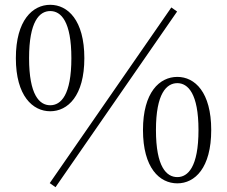

<svg xmlns="http://www.w3.org/2000/svg" viewBox="-20 -753 946 799"><path d="M189 -290C262 -290 331 -354 331 -511C331 -669 262 -733 189 -733C116 -733 46 -669 46 -511C46 -354 116 -290 189 -290ZM189 -315C144 -315 101 -358 101 -511C101 -664 144 -707 189 -707C234 -707 277 -664 277 -511C277 -358 234 -315 189 -315ZM718 10C791 10 859 -54 859 -212C859 -369 791 -433 718 -433C644 -433 575 -369 575 -212C575 -54 644 10 718 10ZM718 -16C673 -16 629 -58 629 -212C629 -364 673 -407 718 -407C762 -407 806 -364 806 -212C806 -58 762 -16 718 -16ZM211 26 717 -705 693 -722 187 9Z"/></svg>

Font: Noto Serif TC ExtraLight
Style: Regular
Weight: 200
Designer: Ryoko NISHIZUKA 西塚涼子 (kana & ideographs); Frank Grießhammer (Latin, Greek & Cyrillic); Wenlong ZHANG 张文龙 (bopomofo); San
Foundry: Adobe
Version: Version 2.001;hotconv 1.1.0;makeotfexe 2.6.0